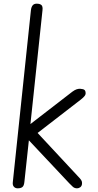

<svg xmlns="http://www.w3.org/2000/svg" viewBox="-20 -1024 532 1044"><path d="M76 0Q63.5 0 55.8 -8.2Q48 -16.5 49.5 -32L148 -967.5Q150 -985.5 157.5 -994.8Q165 -1004 179.5 -1004Q196.5 -1004 205 -996.8Q213.5 -989.5 211 -968L145.5 -349.5L373.5 -525.5Q387 -535.5 397.8 -538.8Q408.5 -542 418 -541Q433 -540 439 -535.2Q445 -530.5 445.5 -519Q446.5 -510.5 440 -502Q433.5 -493.5 420 -483L184.5 -301L414.5 -54Q423 -44.5 425 -37Q427 -29.5 425.5 -21Q423.5 -11 415.8 -5.5Q408 0 399 0Q385.5 0 376.2 -8.2Q367 -16.5 356.5 -27.5L137 -261L112.5 -34Q110.5 -14 101.8 -7Q93 0 76 0Z"/></svg>

Font: Edu SA Hand
Style: Regular
Weight: 400
Designer: Tina and Corey Anderson, Eben Sorkin, Mirko Velimirovic
Foundry: Google for Education
Version: Version 2.000